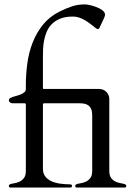

<svg xmlns="http://www.w3.org/2000/svg" viewBox="-20 -836 603 856"><path d="M177.7 -375.5Q176.8 -375.5 174.1 -375Q171.4 -374.5 171.4 -370.6V-84Q171.4 -62.5 182.1 -48.8Q192.9 -35.2 210.2 -27.6Q227.5 -20 249.3 -17.1Q271 -14.2 292.5 -14.2Q301.3 -13.2 301.3 -7.8Q301.3 -5.4 300 -2.7Q298.8 0 292.5 0H24.4Q19.5 -1 19.5 -7.8Q19.5 -12.2 24.4 -14.2Q30.8 -17.1 42.5 -18.8Q54.2 -20.5 65.9 -25.6Q77.6 -30.8 86.4 -41.7Q95.2 -52.7 95.2 -74.2V-370.1Q95.2 -375.5 89.4 -375.5H36.1Q30.3 -375.5 24.9 -379.2Q19.5 -382.8 19.5 -389.6Q19.5 -395 25.1 -398.4Q30.8 -401.9 39.1 -404.5Q47.4 -407.2 57.4 -409.9Q67.4 -412.6 75.7 -416.5Q84 -420.4 89.6 -425.5Q95.2 -430.7 95.2 -439V-455.1Q95.2 -503.9 101.8 -553Q108.4 -602.1 125.5 -646Q142.6 -689.9 171.4 -725.8Q200.2 -761.7 245.1 -784.2Q274.4 -798.8 300.8 -807.6Q327.1 -816.4 359.4 -816.4Q366.2 -816.4 380.9 -813.2Q395.5 -810.1 410.6 -804.2Q425.8 -798.3 437 -789.8Q448.2 -781.2 448.2 -770.5Q448.2 -766.6 447 -763.7Q445.8 -760.7 444.3 -756.3L424.3 -713.4Q421.4 -706.5 416 -706.5Q411.6 -706.5 406.7 -710.9Q395.5 -719.7 383.8 -728.8Q372.1 -737.8 359.4 -745.4Q346.7 -752.9 333 -757.6Q319.3 -762.2 305.2 -762.2Q272 -762.2 249.3 -753.2Q226.6 -744.1 211.7 -729.2Q196.8 -714.4 188.7 -695.6Q180.7 -676.8 176.8 -657Q172.9 -637.2 172.1 -618.4Q171.4 -599.6 171.4 -585.4V-443.4Q171.4 -440.4 172.6 -439.9Q173.8 -439.5 176.3 -439.5H419.4Q441.9 -439.5 454.6 -425.8Q467.3 -412.1 467.3 -394V-74.2Q467.3 -52.7 476.1 -41.7Q484.9 -30.8 496.6 -25.6Q508.3 -20.5 520 -18.8Q531.7 -17.1 538.1 -14.2Q543 -12.2 543 -7.8Q543 -1 538.1 0H320.3Q315.4 -1 315.4 -7.8Q315.4 -12.2 320.3 -14.2Q326.7 -17.1 338.4 -18.8Q350.1 -20.5 361.8 -25.6Q373.5 -30.8 382.3 -41.7Q391.1 -52.7 391.1 -74.2V-322.3Q391.1 -339.4 386.5 -349.9Q381.8 -360.4 374 -366Q366.2 -371.6 356.7 -373.5Q347.2 -375.5 337.9 -375.5Z"/></svg>

Font: Kurinto Book Core
Style: Regular
Weight: 400
Designer: Kurinto was developed by Clint Goss from a range of fonts that are compatible with the SIL Open Font License Version 1.1
Foundry: Clinton F. Goss
Version: Version 2.196; July 25, 2020